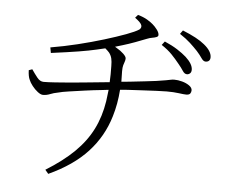

<svg xmlns="http://www.w3.org/2000/svg" viewBox="-55 -829 1111 945"><g transform="rotate(5 500.0 -356.0)"><path d="M589 -765Q617 -757 635.5 -746Q654 -735 664 -726Q675 -717 686.5 -702Q698 -687 698 -675Q698 -668 689.5 -664.5Q681 -661 668.5 -659Q656 -657 644 -652Q616 -641 586.5 -630Q557 -619 527 -610Q509 -604 490 -599Q494 -597 498 -594Q519 -582 533 -568.5Q547 -555 547 -546Q547 -538 544 -530Q541 -522 538 -511.5Q535 -501 535 -482Q536 -455 536 -430Q556 -432 577 -434Q618 -438 653 -442.5Q688 -447 707 -449Q739 -454 754 -456.5Q769 -459 777 -461Q785 -463 795 -463Q813 -463 833.5 -457.5Q854 -452 869 -441.5Q884 -431 884 -418Q884 -409 879 -402Q874 -395 859 -395Q848 -395 823 -398.5Q798 -402 762 -402Q745 -402 712.5 -400.5Q680 -399 642.5 -397Q605 -395 569 -393Q550 -391 533 -390Q528 -319 509 -257Q479 -156 408 -79Q337 -2 217 53L201 34Q285 -18 340 -72Q395 -126 426.5 -188.5Q458 -251 470 -328Q474 -355 477 -385Q461 -383 443 -381Q403 -377 360.5 -371Q318 -365 283 -360Q248 -355 231 -350Q209 -346 192 -339Q175 -332 157 -332Q146 -332 131 -343.5Q116 -355 103.5 -371Q91 -387 86 -400Q78 -416 77 -447L94 -453Q109 -431 123 -413.5Q137 -396 155 -396Q176 -396 212 -398.5Q248 -401 290 -404.5Q332 -408 373.5 -412.5Q415 -417 449 -420Q466 -422 479 -423Q481 -461 480 -503Q480 -525 476.5 -540Q473 -555 463 -568Q455 -577 443 -587Q423 -583 400 -577Q366 -569 314 -560.5Q262 -552 178 -541L173 -568Q239 -579 306.5 -595.5Q374 -612 434.5 -630.5Q495 -649 539.5 -665.5Q584 -682 602 -694Q613 -703 609.5 -715.5Q606 -728 576 -750ZM807 -544Q791 -564 770.5 -585.5Q750 -607 718 -628L732 -646Q769 -630 795.5 -613Q822 -596 840 -580Q876 -547 876 -519Q876 -507 869.5 -501Q863 -495 854 -495Q842 -495 832.5 -510Q823 -525 807 -544ZM893 -613Q875 -632 855 -650.5Q835 -669 803 -690L816 -708Q853 -693 880 -678.5Q907 -664 925 -649Q963 -618 963 -588Q963 -577 957 -571Q951 -565 940 -565Q929 -565 919 -580Q909 -595 893 -613Z"/></g></svg>

Font: Early Summer Mincho Light
Style: Regular
Weight: 300
Designer: GuiWonder
Version: Version 1.002